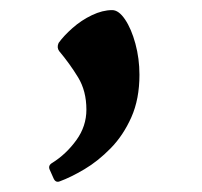

<svg xmlns="http://www.w3.org/2000/svg" viewBox="-20 -153 400 380"><path d="M98 206Q90 209 86 200L78 182Q75 174 84 169Q111 152 131 124.5Q151 97 151 64Q151 27 134.5 0Q118 -27 97 -52Q92 -59 96 -68Q106 -82 123.5 -97.5Q141 -113 162 -123Q183 -133 202 -133Q215 -133 227.5 -114.5Q240 -96 248 -66.5Q256 -37 256 -5Q256 43 240 79Q224 115 199 140.5Q174 166 147 182Q120 198 98 206Z"/></svg>

Font: Hahmlet SemiBold
Style: Regular
Weight: 600
Version: Version 1.002